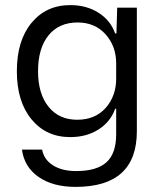

<svg xmlns="http://www.w3.org/2000/svg" viewBox="-20 -555 632 752"><path d="M276 177Q187 177 131 138Q75 99 66 31H145Q152 70 187.5 92.5Q223 115 278 115Q359 115 397 80.5Q435 46 435 -29V-129H431Q413 -78 366 -48Q319 -18 255 -18Q161 -18 103.5 -87.5Q46 -157 46 -276Q46 -396 103.5 -465.5Q161 -535 255 -535Q319 -535 366 -505Q413 -475 431 -424H436L439 -525H516V-41Q516 177 276 177ZM435 -247V-307Q435 -374 393.5 -420.5Q352 -467 284 -467Q211 -467 170 -416.5Q129 -366 129 -276Q129 -188 170 -137Q211 -86 282 -86Q353 -86 394 -132.5Q435 -179 435 -247Z"/></svg>

Font: Mona Sans
Style: Regular
Weight: 400
Designer: Deni Anggara
Foundry: GitHub
Version: Version 2.000;Glyphs 3.2.3 (3260)